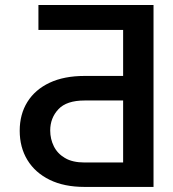

<svg xmlns="http://www.w3.org/2000/svg" viewBox="-20 -736 682 756"><path d="M584.5 0H313Q232.4 0 175.3 -28.1Q118.2 -56.2 87.9 -106Q57.6 -155.8 57.6 -221.2Q57.6 -286.1 87.9 -334.7Q118.2 -383.3 175.3 -410.2Q232.4 -437 313 -437H464.8V-618.2H131.3V-716.3H584.5ZM464.8 -96.2V-340.3H313Q242.2 -340.3 210 -305.9Q177.7 -271.5 177.7 -222.2Q177.7 -189 191.9 -160.2Q206.1 -131.3 235.8 -113.8Q265.6 -96.2 313 -96.2Z"/></svg>

Font: Inter 16pt Medium
Style: Regular
Weight: 500
Version: Version 4.001;git-66647c0bb